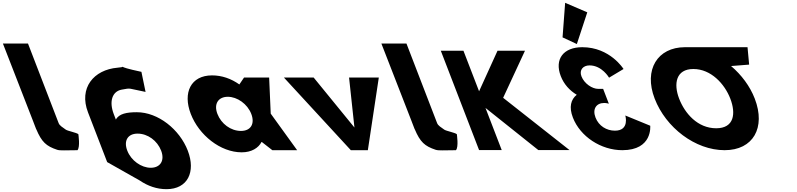

<svg xmlns="http://www.w3.org/2000/svg" viewBox="-254 -1060 5626 1355"><path d="M-233.6 -753H-56.6L159.9 -191C167 -173 187.3 -161.8 210.5 -145C223.3 -135.7 286.6 -124 299 -113C299 -113 313.1 -21.3 292.6 0C208.5 0 171.2 4.3 149.3 -3C71.8 -28.9 40.3 -57.6 2 -148L1.5 -148L-5.7 -166.5C-9.7 -176.7 -13.8 -187.5 -18.2 -199L-18.5 -200Z M744 -553C642 -574.7 617 -584.7 612.2 -588.3C609.7 -586.8 600.8 -584.4 575.6 -582.3C406.8 -567.8 300.9 -438.9 367.1 -267L502.4 84L732.4 214C789.5 253 852.9 275 920.9 275C1070.9 275 1128.9 153 1071.2 3C1013.4 -147 861.8 -268 711.8 -268C641.8 -268 585.6 -258 563.8 -216L549.1 -254C514.1 -345 538.4 -415.1 604.7 -427.4C675.5 -440.4 645.2 -436.4 773.3 -411.3ZM883.2 3C910.5 74 876.8 124 809.8 124C743.8 124 671.5 74 644.2 3C617.2 -67 647.9 -117 716.9 -117C788.9 -117 856.2 -67 883.2 3ZM612.2 -588.3C608.8 -590.8 615.4 -590.2 612.2 -588.3Z M1092.4 -256C1150.2 -106 1301.8 15 1451.8 15C1521.8 15 1569.8 -16 1591.7 -58H1593.7L1668 0H1843L1656.6 -258L1645.4 -513H1468.4L1435.2 -464C1377.4 -505 1311.6 -528 1242.6 -528C1092.6 -528 1034.6 -406 1092.4 -256ZM1280.4 -256C1253 -327 1286.8 -377 1353.8 -377C1419.8 -377 1492 -327 1519.4 -256C1546.3 -186 1515.6 -136 1446.6 -136C1374.6 -136 1307.3 -186 1280.4 -256Z M1959.4 -513H1749.4L2222 0H2342L2419.4 -513H2209.4L2247.4 -160Z M2437.4 -753H2614.4L2830.9 -191C2838 -173 2858.3 -161.8 2881.5 -145C2894.3 -135.7 2957.6 -124 2970 -113C2970 -113 2984.1 -21.3 2963.6 0C2879.5 0 2842.2 4.3 2820.3 -3C2742.8 -28.9 2711.3 -57.6 2673 -148L2672.5 -148L2665.3 -166.5C2661.3 -176.7 2657.2 -187.5 2652.8 -199L2652.5 -200Z M3765.3 -0.9 3296.8 -369.8 3451 -702.1H3257.2L3127 -415.7L3016.6 -702.1H2856.8L3127 -0.9H3286.8L3172.2 -298.4L3545.2 -0.9Z M3716.1 -796.2 3817 -749.1 3890.6 -973 3734.4 -1040.2ZM4044.3 -511.8C4044.3 -511.8 3994.8 -598.5 3906.4 -598.5C3861.3 -598.5 3832.1 -566.2 3849.5 -521.2C3869.1 -470.2 3925.2 -432.8 3967.7 -432.8H4002.5L4042.8 -328.2C4042.8 -328.2 4027.2 -333.3 4010.2 -333.3C3954.1 -333.3 3925.5 -290.8 3948.7 -230.5C3971.6 -171 4026.9 -137.8 4085.6 -137.8C4191 -137.8 4159 -244.9 4159 -244.9L4334.8 -172.7C4334.8 -172.7 4353.7 -0.1 4137.8 -0.1C3987.3 -0.1 3840.6 -96.2 3788.9 -230.5C3760.4 -304.4 3774.6 -358 3816.3 -391.1C3766.6 -420.9 3725.7 -465.1 3703.5 -522.9C3657.6 -641.9 3721.8 -726.9 3855.2 -726.9C4051.6 -726.9 4146.5 -573 4146.5 -573Z M4538.8 -363.9C4498.5 -468.4 4516 -572.8 4638.8 -573L4638.8 -573L4639.2 -573H4639.3C4763.4 -573 4859.7 -468.5 4900 -363.9C4940.3 -259.4 4927.9 -154.8 4800.4 -154.8C4669.5 -154.8 4579 -259.4 4538.8 -363.9ZM4579.5 -727 4579.6 -726.9C4386.9 -726.6 4287.3 -568.6 4366.2 -363.9C4445.1 -159.1 4652.6 -0.1 4860 -0.1C5061.4 -0.1 5151.5 -159.1 5072.6 -363.9C5038.5 -452.3 4978.4 -531.9 4905.4 -594L5032.9 -604L5021.5 -727Z"/></svg>

Font: Hussar
Style: BdOpOblFour
Weight: 700
Foundry: Cannot Into Space Fonts
Version: Version 2.00